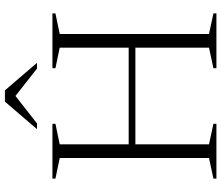

<svg xmlns="http://www.w3.org/2000/svg" viewBox="-81 -843 924 802"><g transform="rotate(-90 381.0 -442.0)"><path d="M179 -31 265 -12.5V0H36V-12.5L122 -31V-654.5L36 -672.5V-685H265V-672.5L179 -654.5ZM640 -31 726 -12.5V0H497V-12.5L583 -31V-654.5L497 -672.5V-685H726V-672.5L640 -654.5ZM139.5 -338.5V-366.5H621.5V-338.5ZM371 -847.5H391.5L266.5 -749.5H242.5L357.5 -883.5H404.5L519.5 -749.5H495.5Z"/></g></svg>

Font: Newsreader 36pt Light
Style: Regular
Weight: 300
Designer: Hugues Gentile
Foundry: Production Type
Version: Version 1.003